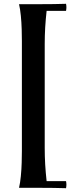

<svg xmlns="http://www.w3.org/2000/svg" viewBox="-20 -822 382 1009"><path d="M215 -590Q215 -635 217.5 -677.5Q220 -720 225 -765H327Q331 -784 327 -802Q296 -801 263 -800.5Q230 -800 186.5 -800Q143 -800 80 -800Q86 -775 89.5 -739.5Q93 -704 94 -668Q95 -632 95 -607V-28Q95 -3 94 32.5Q93 68 89.5 104Q86 140 80 165Q143 165 186.5 165Q230 165 263 165.5Q296 166 327 167Q331 148 327 130H225Q220 85 217.5 42.5Q215 0 215 -45Z"/></svg>

Font: Poltawski Nowy
Style: Bold
Weight: 700
Designer: Adam Pótawski, Mateusz Machalski, Borys Kosmynka, Ania Wieluska
Foundry: Capitalics.wtf
Version: Version 1.001;gftools[0.9.25]